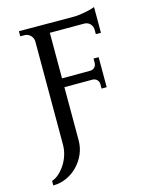

<svg xmlns="http://www.w3.org/2000/svg" viewBox="-119 -694 731 945"><g transform="rotate(-15 246.5 -221.0)"><path d="M345 -599Q358 -599 374 -601Q390 -603 405.5 -606Q421 -609 433.5 -612.5Q446 -616 454 -619V-488H428V-510Q428 -527 417 -539.5Q406 -552 388 -553H211V-321H355Q370 -322 378 -331.5Q386 -341 386 -355V-375H412V-222H386V-243Q386 -256 378.5 -265Q371 -274 357 -276H211V-5Q211 32 196.5 65Q182 98 157.5 123Q133 148 101 162.5Q69 177 33 177V154Q54 147 71.5 130.5Q89 114 102.5 92.5Q116 71 123.5 46Q131 21 131 -5V-532Q130 -549 117.5 -561.5Q105 -574 87 -574H66V-600Z"/></g></svg>

Font: Constantine
Style: Regular
Weight: 400
Designer: Dukom Design
Version: Version 1.001;PS 001.001;hotconv 1.0.56;makeotf.lib2.0.21325